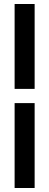

<svg xmlns="http://www.w3.org/2000/svg" viewBox="-20 -733 246 959"><path d="M153 -289H53V-713H153ZM153 206H53V-218H153Z"/></svg>

Font: Anek Tamil Condensed SemiBold
Style: Regular
Weight: 600
Width: 3
Designer: Aadarsh Rajan (Tamil), Yesha Goshar (Latin)
Foundry: Ek Type
Version: Version 1.003